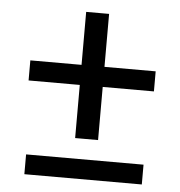

<svg xmlns="http://www.w3.org/2000/svg" viewBox="-47 -640 643 684"><g transform="rotate(5 275.0 -297.5)"><path d="M499 -334H315.9V-144H233.9V-334H50.8V-405.8H233.9V-595.2H315.9V-405.8H499ZM484.9 0H64.9V-70.8H484.9Z"/></g></svg>

Font: Code New Roman
Style: Regular
Weight: 400
Monospace: yes
Designer: Sam Radian
Foundry: Code New Roman
Version: Version 2.00 November 29, 2014